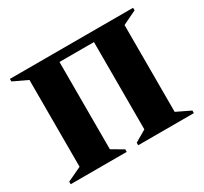

<svg xmlns="http://www.w3.org/2000/svg" viewBox="-137 -851 1105 1042"><g transform="rotate(-30 416.0 -330.0)"><path d="M30 0V-16L119 -58V-602L30 -644V-660H802V-644L715 -602V-58L802 -16V0H453V-16L525 -58V-605H309V-58L381 -16V0Z"/></g></svg>

Font: Spectral ExtraBold
Style: Regular
Weight: 800
Designer: Jean-Baptiste Levee
Foundry: Production Type
Version: Version 2.001